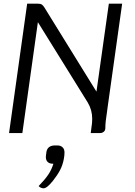

<svg xmlns="http://www.w3.org/2000/svg" viewBox="-20 -720 730 1039"><path d="M641 -700 562 -137 559 -114Q550 -60 550 -27Q550 -14 541.5 -7Q533 0 521 0H471L478 -54Q479 -61 479 -77Q479 -125 455 -165L185 -600L101 0H29L127 -700H185Q199 -700 205.5 -696Q212 -692 220 -680L502 -224L569 -700ZM329 105Q329 120 326 137Q320 172 305 200.5Q290 229 266 259Q234 299 216 299Q201 299 189 287Q222 253 240.5 226Q259 199 269 166H266Q248 166 238 156.5Q228 147 228 129Q228 124 231 103Q237 67 278 67H290Q308 67 318.5 77Q329 87 329 105Z"/></svg>

Font: Krub
Style: Italic
Weight: 400
Italic angle: -8°
Designer: Ekaluck Peanpanawate
Foundry: Cadson Demak Co.,Ltd.
Version: Version 1.000; ttfautohint (v1.6)